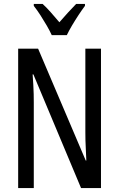

<svg xmlns="http://www.w3.org/2000/svg" viewBox="-20 -963 609 983"><path d="M497 0H395L151 -582H147Q149 -555 150.5 -529.5Q152 -504 152.5 -481.5Q153 -459 153 -438V0H73V-714H175L419 -141H422Q421 -171 419.5 -196.5Q418 -222 417.5 -244.5Q417 -267 417 -286V-714H497ZM245 -783Q235 -805 220 -831Q205 -857 188 -883.5Q171 -910 153 -933V-943H198Q217 -926 239.5 -900.5Q262 -875 284 -849Q310 -879 327.5 -898Q345 -917 370 -943H415V-933Q400 -913 382.5 -886.5Q365 -860 349 -833Q333 -806 322 -783Z"/></svg>

Font: Noto Sans Devanagari ExtraCondensed
Style: Regular
Weight: 400
Width: 2
Designer: Jelle Bosma - Monotype Design Team
Foundry: Monotype Imaging Inc.
Version: Version 2.006